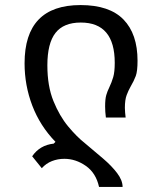

<svg xmlns="http://www.w3.org/2000/svg" viewBox="-20 -530 640 758"><path d="M371 208Q359 153 319 125Q279 97 234 97Q208 97 185 106Q162 115 145 134L107 87Q137 43 192 37L199 30Q138 -33 107.5 -113Q77 -193 77 -280Q77 -510 298 -510Q412 -510 467.5 -453Q523 -396 523 -290Q523 -249 516 -230Q509 -211 495 -187Q487 -173 480 -154.5Q473 -136 473 -104Q473 -94 474 -85Q475 -76 476 -66H398Q395 -89 395 -110Q395 -139 399.5 -154.5Q404 -170 411 -184Q421 -205 427 -225.5Q433 -246 433 -282Q433 -441 299 -441Q231 -441 199 -400Q167 -359 167 -272Q167 -190 191 -131Q215 -72 249 -31Q283 10 316 36Q353 67 387 96Q421 125 442.5 153.5Q464 182 464 208Z"/></svg>

Font: PlemolJP35 Console
Style: Regular
Weight: 400
Version: v2.0.3; ttfautohint (v1.8.4.7-5d5b-dirty) -l 6 -r 45 -G 200 